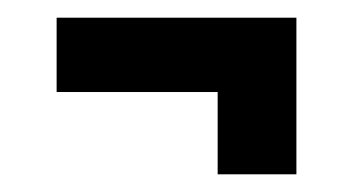

<svg xmlns="http://www.w3.org/2000/svg" viewBox="-20 -367 399 217"><path d="M44 -263V-347H315V-263ZM226 -170V-318H315V-170Z"/></svg>

Font: Bricolage Grotesque 24pt Condensed Medium
Style: Regular
Weight: 500
Width: 3
Designer: Mathieu Triay
Foundry: Atelier Triay
Version: Version 1.001;gftools[0.9.33.dev8+g029e19f]